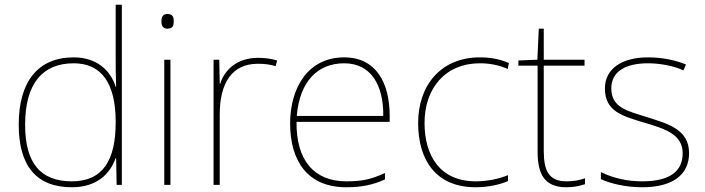

<svg xmlns="http://www.w3.org/2000/svg" viewBox="-20 -780 2974 810"><path d="M283 10C388 10 444 -46 468 -113H470L472 0H494V-760H468V-543C468 -501 468 -459 470 -414H468C446 -484 387 -538 291 -538C141 -538 59 -437 59 -254C59 -83 131 10 283 10ZM283 -15C149 -15 86 -94 86 -254C86 -427 159 -513 291 -513C410 -513 468 -426 468 -266V-263C468 -107 416 -15 283 -15Z M686 -721C666 -721 661 -706 661 -690C661 -673 666 -659 686 -659C710 -659 713 -673 713 -690C713 -706 710 -721 686 -721ZM699 -528H673V0H699Z M1068 -536C983 -536 928 -488 909 -427H907L905 -528H881V0H907V-297C907 -428 957 -511 1068 -511C1098 -511 1118 -508 1143 -501L1149 -525C1125 -532 1100 -536 1068 -536Z M1432 -538C1278 -538 1204 -408 1204 -259C1204 -104 1275 10 1441 10C1505 10 1553 0 1604 -23V-50C1542 -22 1505 -15 1441 -15C1304 -15 1229 -105 1231 -266H1624V-291C1624 -430 1567 -538 1432 -538ZM1432 -513C1544 -513 1598 -423 1597 -291H1232C1244 -436 1320 -513 1432 -513Z M1987 10C2042 10 2090 -2 2123 -16V-41C2084 -25 2035 -15 1987 -15C1835 -15 1771 -125 1771 -261C1771 -409 1860 -513 2004 -513C2042 -513 2082 -507 2122 -489L2127 -514C2090 -530 2052 -538 2004 -538C1842 -538 1744 -422 1744 -261C1744 -106 1818 10 1987 10Z M2369 -15C2295 -15 2274 -61 2274 -143V-503H2446V-528H2274V-659H2253L2247 -528L2167 -525V-503H2248V-140C2248 -47 2276 10 2369 10C2404 10 2426 4 2448 -3V-28C2426 -20 2402 -15 2369 -15Z M2887 -134C2887 -235 2797 -258 2709 -286C2628 -312 2559 -325 2559 -407C2559 -478 2618 -513 2714 -513C2767 -513 2826 -501 2863 -483L2874 -508C2832 -525 2777 -538 2714 -538C2602 -538 2532 -489 2532 -407C2532 -309 2607 -290 2700 -262C2788 -236 2860 -212 2860 -134C2860 -60 2810 -15 2689 -15C2627 -15 2568 -28 2515 -54V-24C2553 -7 2616 10 2689 10C2821 10 2887 -45 2887 -134Z"/></svg>

Font: Noto Sans Lao UI Thin
Style: Regular
Weight: 100
Designer: Monotype Design Team
Foundry: Monotype Imaging Inc.
Version: Version 2.000